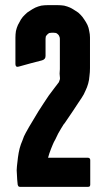

<svg xmlns="http://www.w3.org/2000/svg" viewBox="-20 -727 411 747"><path d="M232.4 -249Q240.2 -260.7 249 -273.4Q256.8 -285.2 265.6 -297.9Q274.4 -310.5 282.2 -323.2Q290 -335 297.9 -346.7Q297.9 -346.7 297.9 -346.7Q297.9 -346.7 297.9 -346.7Q306.6 -359.4 312.5 -374Q319.3 -387.7 323.2 -402.3Q327.1 -416 328.1 -431.6Q330.1 -446.3 330.1 -461.9Q330.1 -461.9 330.1 -491.2Q330.1 -521.5 330.1 -521.5Q330.1 -521.5 330.1 -550.8Q330.1 -581.1 330.1 -581.1Q330.1 -581.1 330.1 -581.1Q330.1 -581.1 330.1 -581.1Q330.1 -593.8 327.1 -606.4Q325.2 -619.1 320.3 -629.9Q314.5 -641.6 307.6 -651.4Q300.8 -662.1 293 -669.9Q285.2 -678.7 274.4 -684.6Q264.6 -691.4 252.9 -697.3Q242.2 -702.1 229.5 -705.1Q216.8 -707 204.1 -707Q204.1 -707 184.6 -707Q166 -707 166 -707Q166 -707 166 -707Q166 -707 166 -707Q153.3 -707 140.6 -705.1Q127.9 -702.1 117.2 -697.3Q105.5 -691.4 95.7 -684.6Q85 -678.7 77.1 -669.9Q68.4 -662.1 61.5 -651.4Q55.7 -641.6 49.8 -629.9Q44.9 -619.1 42 -606.4Q40 -593.8 40 -581.1Q40 -581.1 40 -567.4Q40 -554.7 40 -537.1Q40 -516.6 40 -497.1Q40 -477.5 40 -477.5Q40 -477.5 40 -477.5Q40 -477.5 40 -477.5Q40 -471.7 43 -468.8Q45.9 -465.8 52.7 -467.8Q52.7 -467.8 98.6 -480.5Q143.6 -492.2 143.6 -492.2Q143.6 -492.2 143.6 -492.2Q143.6 -492.2 143.6 -492.2Q150.4 -494.1 154.3 -499Q157.2 -502.9 157.2 -509.8Q157.2 -509.8 157.2 -543Q157.2 -576.2 157.2 -576.2Q157.2 -576.2 157.2 -576.2Q157.2 -576.2 157.2 -576.2Q157.2 -581.1 158.2 -585Q160.2 -588.9 164.1 -592.8Q168 -596.7 171.9 -598.6Q175.8 -599.6 180.7 -599.6Q180.7 -599.6 184.6 -599.6Q189.5 -599.6 189.5 -599.6Q189.5 -599.6 189.5 -599.6Q189.5 -599.6 189.5 -599.6Q194.3 -599.6 198.2 -598.6Q202.1 -596.7 206.1 -592.8Q210 -588.9 210.9 -585Q212.9 -581.1 212.9 -576.2Q212.9 -576.2 212.9 -560.5Q212.9 -545.9 212.9 -525.4Q212.9 -502 212.9 -479.5Q212.9 -458 212.9 -458Q212.9 -458 212.9 -458Q212.9 -458 212.9 -458Q211.9 -448.2 211.9 -440.4Q211.9 -433.6 212.9 -427.7Q213.9 -422.9 212.9 -418Q210.9 -412.1 209 -407.2Q209 -407.2 209 -407.2Q209 -407.2 209 -407.2Q200.2 -395.5 190.4 -382.8Q180.7 -370.1 169.9 -355.5Q169.9 -355.5 169.9 -355.5Q169.9 -355.5 169.9 -355.5Q161.1 -341.8 150.4 -326.2Q140.6 -310.5 128.9 -293Q118.2 -275.4 105.5 -253.9Q92.8 -233.4 80.1 -210Q80.1 -210 80.1 -210Q80.1 -210 80.1 -210Q76.2 -203.1 73.2 -196.3Q70.3 -189.5 67.4 -180.7Q67.4 -180.7 67.4 -180.7Q67.4 -180.7 67.4 -180.7Q64.5 -173.8 61.5 -166Q59.6 -158.2 56.6 -150.4Q54.7 -141.6 52.7 -132.8Q50.8 -124 49.8 -114.3Q49.8 -114.3 49.8 -114.3Q49.8 -114.3 49.8 -114.3Q48.8 -105.5 47.9 -97.7Q46.9 -88.9 45.9 -80.1Q45.9 -80.1 45.9 -80.1Q45.9 -80.1 45.9 -80.1Q44.9 -72.3 44.9 -64.5Q44.9 -55.7 45.9 -46.9Q45.9 -37.1 46.9 -28.3Q47.9 -18.6 48.8 -8.8Q48.8 -8.8 48.8 -8.8Q48.8 -8.8 48.8 -8.8Q49.8 -4.9 51.8 -2Q54.7 0 57.6 0Q57.6 0 91.8 0Q126 0 169.9 0Q224.6 0 273.4 0Q322.3 0 322.3 0Q322.3 0 322.3 0Q322.3 0 322.3 0Q326.2 0 329.1 -2Q331.1 -4.9 331.1 -8.8Q331.1 -8.8 331.1 -56.6Q331.1 -103.5 331.1 -103.5Q331.1 -103.5 331.1 -103.5Q331.1 -103.5 331.1 -103.5Q331.1 -108.4 329.1 -110.4Q326.2 -113.3 322.3 -113.3Q322.3 -113.3 301.8 -113.3Q282.2 -113.3 255.9 -113.3Q224.6 -113.3 195.3 -113.3Q167 -113.3 167 -113.3Q167 -113.3 167 -113.3Q167 -113.3 167 -113.3Q168.9 -121.1 171.9 -129.9Q174.8 -138.7 178.7 -148.4Q178.7 -148.4 178.7 -148.4Q178.7 -148.4 178.7 -148.4Q181.6 -156.2 185.5 -165Q189.5 -174.8 195.3 -184.6Q200.2 -195.3 206.1 -207Q212.9 -217.8 219.7 -230.5Q219.7 -230.5 219.7 -230.5Q219.7 -230.5 219.7 -230.5Q221.7 -232.4 222.7 -235.4Q224.6 -237.3 225.6 -240.2Q227.5 -242.2 228.5 -244.1Q230.5 -247.1 232.4 -249Q232.4 -249 232.4 -249Q232.4 -249 232.4 -249Z"/></svg>

Font: Franchise Goodkids
Style: Regular
Weight: 500
Designer: ""
Version: ""